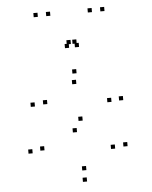

<svg xmlns="http://www.w3.org/2000/svg" viewBox="-57 -855 733 924"><g transform="rotate(-5 310.0 -393.0)"><path d="M107.5 -360V-380H87.5V-360ZM298.5 -219.5V-239.5H278.5V-219.5ZM474.5 -124.5V-144.5H454.5V-124.5ZM327.5 -33.5V-53.5H307.5V-33.5ZM135 -146V-166H115V-146ZM77 -136.5V-156.5H57V-136.5ZM326 21.5V1.5H306V21.5ZM535 -131V-151H515V-131ZM330.5 -272.5V-292.5H310.5V-272.5ZM168 -366.5V-386.5H148V-366.5ZM315.5 -451V-471H295.5V-451ZM476.5 -350V-370H456.5V-350ZM533.5 -353.5V-373.5H513.5V-353.5ZM321 -502V-522H301V-502ZM219.5 -788.5V-808.5H199.5V-788.5ZM334 -644.5V-664.5H314V-644.5ZM306 -644.5V-664.5H286V-644.5ZM420.5 -788.5V-808.5H400.5V-788.5ZM481 -788.5V-808.5H461V-788.5ZM344 -627V-647H324V-627ZM296 -627V-647H276V-627ZM159 -788.5V-808.5H139V-788.5Z"/></g></svg>

Font: Monaspace Neon Dots Var
Style: Regular
Weight: 400
Designer: Riley Cran and the Lettermatic Team
Version: Version 1.100 (Monaspace Neon Dots)